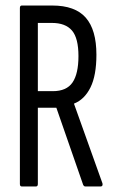

<svg xmlns="http://www.w3.org/2000/svg" viewBox="-20 -675 412 695"><path d="M59 0Q52 0 52 -9V-646Q52 -655 59 -655H169Q252 -655 290.5 -611Q329 -567 329 -477Q329 -402 307.5 -358.5Q286 -315 248 -300V-299L351 -11Q353 0 344 0H289Q284 0 281 -6L184 -285H117V-9Q117 0 110 0ZM117 -345H171Q221 -345 242.5 -376.5Q264 -408 264 -472Q264 -537 240.5 -564.5Q217 -592 168 -592H117Z"/></svg>

Font: Sofia Sans Extra Condensed
Style: Regular
Weight: 400
Designer: Botio Nikoltchev, Ani Petrova
Foundry: lettersoup
Version: Version 4.101